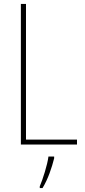

<svg xmlns="http://www.w3.org/2000/svg" viewBox="-20 -734 431 975"><path d="M86 0H371V-25H112V-714H86ZM255 70V61H226C221 102 197 178 182 212V221H196C224 175 243 118 255 70Z"/></svg>

Font: Noto Sans Hebrew Condensed Thin
Style: Regular
Weight: 100
Width: 3
Designer: Monotype Design Team
Foundry: Monotype Imaging Inc.
Version: Version 2.004